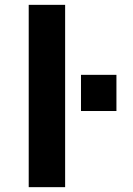

<svg xmlns="http://www.w3.org/2000/svg" viewBox="-20 -771 548 793"><path d="M314.5 -312.5V-461.9H460.9V-312.5ZM98.6 2V-751H249V2Z"/></svg>

Font: Gen Shin Gothic Bold
Style: Bold
Weight: 700
Designer: [Source Han Sans]
Ryoko NISHIZUKA  (kana & ideographs); Paul D. Hunt (Latin, Greek & Cyrillic); Wenlong ZHANG  (bopomofo
Version: Version 1.002.20150607